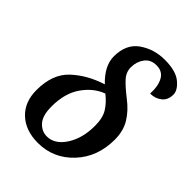

<svg xmlns="http://www.w3.org/2000/svg" viewBox="-220 -878 1001 1001"><g transform="rotate(45 280.5 -377.5)"><path d="M239 10Q353 10 432 -74Q511 -158 511 -286Q511 -350 482.5 -396.5Q454 -443 404 -481Q355 -519 329 -547.5Q303 -576 303 -612Q303 -653 325.5 -683.5Q348 -714 391 -714Q435 -714 454.5 -679Q474 -644 471 -586Q508 -586 534.5 -607Q561 -628 561 -668Q561 -700 522 -732.5Q483 -765 401 -765Q322 -765 261 -722.5Q200 -680 200 -589Q200 -520 270 -453Q172 -422 105.5 -360Q39 -298 39 -180Q39 -92 93.5 -41Q148 10 239 10ZM248 -47Q210 -47 182.5 -77.5Q155 -108 155 -175Q155 -273 199 -335.5Q243 -398 306 -421Q344 -391 365.5 -356.5Q387 -322 387 -264Q387 -172 346.5 -109.5Q306 -47 248 -47Z"/></g></svg>

Font: Noto Serif SemiCondensed Semi
Style: Italic
Weight: 600
Width: 4
Italic angle: -12°
Designer: Monotype Design Team
Foundry: Monotype Imaging Inc.
Version: Version 1.901